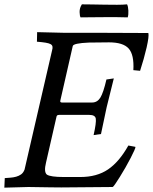

<svg xmlns="http://www.w3.org/2000/svg" viewBox="-30 -861 704 884"><path d="M379 -665Q308 -662 305 -649L248 -399Q245 -389 255 -389H394Q418 -389 432 -411.5Q446 -434 460 -495L494 -500L461 -367L435 -244L401 -239Q414 -297 411 -315Q408 -332 381 -332H242Q231 -332 230 -323L182 -113Q171 -69 186 -57Q203 -46 263 -46H340Q416 -46 467.5 -81Q519 -116 561 -191L593 -185Q595 -183 588.5 -168.5Q582 -154 571.5 -133.5Q561 -113 547.5 -89.5Q534 -66 521.5 -46Q509 -26 500 -13Q491 0 488 0L252 2Q239 2 201.5 1.5Q164 1 101 0L-10 3L-8 -41Q5 -42 18.5 -43Q32 -44 44.5 -47.5Q57 -51 67 -58Q77 -65 83 -80L210 -630Q213 -640 211.5 -647Q210 -654 202.5 -658Q195 -662 180 -664.5Q165 -667 140 -669L141 -713L265 -710H426L653 -709Q657 -695 645 -642Q639 -616 631.5 -589.5Q624 -563 615 -535L584 -538Q588 -609 562.5 -637.5Q537 -666 472 -666ZM347 -841Q365 -841 393 -840.5Q421 -840 451 -839.5Q481 -839 509 -839Q537 -839 555 -841Q560 -832 561 -812.5Q562 -793 558 -781Q538 -782 509.5 -782Q481 -782 450 -782Q419 -782 390 -781.5Q361 -781 341 -781Q337 -787 336.5 -805.5Q336 -824 347 -841Z"/></svg>

Font: Lusitana
Style: Italic
Weight: 400
Italic angle: -12°
Designer: Ana Paula Megda
Foundry: Ana Paula Megda
Version: Version 1.000; ttfautohint (v1.1) -l 8 -r 50 -G 200 -x 14 -D